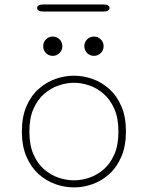

<svg xmlns="http://www.w3.org/2000/svg" viewBox="-20 -825 659 856"><path d="M310 10.5Q268 10.5 227 -4Q186 -18.5 152 -49Q118 -79.5 97.8 -126.8Q77.5 -174 77.5 -239Q77.5 -304 97.8 -351Q118 -398 152 -428.2Q186 -458.5 227 -473Q268 -487.5 310 -487.5Q351.5 -487.5 392.5 -473Q433.5 -458.5 467.2 -428.2Q501 -398 521.2 -351Q541.5 -304 541.5 -239Q541.5 -174 521.2 -126.8Q501 -79.5 467.2 -49Q433.5 -18.5 392.5 -4Q351.5 10.5 310 10.5ZM310 -21Q343 -21 377.5 -32.5Q412 -44 441.8 -69.5Q471.5 -95 489.8 -136.8Q508 -178.5 508 -239Q508 -298.5 489.8 -339.8Q471.5 -381 441.8 -406.8Q412 -432.5 377.5 -444.2Q343 -456 310 -456Q277 -456 242 -444.2Q207 -432.5 177.2 -406.8Q147.5 -381 129.2 -339.8Q111 -298.5 111 -239Q111 -178.5 129.2 -136.8Q147.5 -95 177.2 -69.5Q207 -44 242 -32.5Q277 -21 310 -21ZM215 -576Q197.5 -576 185 -588.5Q172.5 -601 172.5 -619Q172.5 -637 185 -649.5Q197.5 -662 215 -662Q233 -662 245.5 -649.5Q258 -637 258 -619Q258 -601 245.5 -588.5Q233 -576 215 -576ZM399 -576Q381 -576 368.5 -588.5Q356 -601 356 -619Q356 -637 368.5 -649.5Q381 -662 399 -662Q416.5 -662 429.2 -649.5Q442 -637 442 -619Q442 -601 429.2 -588.5Q416.5 -576 399 -576ZM145.5 -789.5Q145.5 -797 152.8 -801Q160 -805 174 -805H440Q454 -805 461.2 -801Q468.5 -797 468.5 -789.5Q468.5 -782 461.2 -777.8Q454 -773.5 440 -773.5H174Q160 -773.5 152.8 -777.8Q145.5 -782 145.5 -789.5Z"/></svg>

Font: Sono ExtraLight Monospace ExtraLight
Style: Regular
Weight: 250
Version: Version 2.112